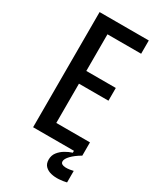

<svg xmlns="http://www.w3.org/2000/svg" viewBox="-207 -726 790 953"><g transform="rotate(30 188.0 -250.0)"><path d="M66 0V-660H155V0ZM106 0V-76H348V0ZM106 -301V-374H324V-301ZM106 -584V-660H348V-584ZM349 153Q329 158 305.5 159.5Q282 161 261 156Q240 151 226.5 137.5Q213 124 213 100Q213 76 226.5 58.5Q240 41 260 29Q280 17 300 11V-5H348V0Q314 20 295.5 39.5Q277 59 277 73Q277 83 284.5 87.5Q292 92 304 92.5Q316 93 328.5 91Q341 89 349 87Z"/></g></svg>

Font: Bricolage Grotesque Condensed
Style: Regular
Weight: 400
Width: 3
Designer: Mathieu Triay
Foundry: Atelier Triay
Version: Version 1.000;gftools[0.9.30]